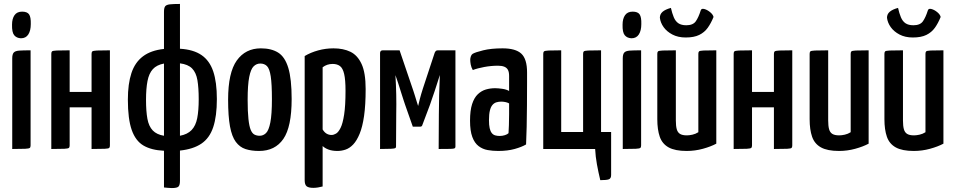

<svg xmlns="http://www.w3.org/2000/svg" viewBox="-20 -755 4841 973"><path d="M42 0V-459Q42 -480 49.5 -488.5Q57 -497 77 -498.5Q97 -500 135 -500V-18Q135 -9 131 -5.5Q127 -2 107.5 -1Q88 0 42 0ZM86 -561Q64 -562 52 -576.5Q40 -591 41 -630Q41 -660 53.5 -678Q66 -696 92 -696Q118 -696 127.5 -682Q137 -668 136 -633Q136 -600 123.5 -580.5Q111 -561 86 -561Z M240 0V-482Q240 -491 243.5 -494.5Q247 -498 266.5 -499Q286 -500 333 -500V-289H444V-482Q444 -491 448 -494.5Q452 -498 471.5 -499Q491 -500 537 -500V-18Q537 -9 533.5 -5.5Q530 -2 511 -1Q492 0 444 0V-211H333V-18Q333 -9 329 -5.5Q325 -2 306 -1Q287 0 240 0Z M811 195V9Q747 6 707 -17.5Q667 -41 647.5 -96.5Q628 -152 628 -250Q628 -330 646 -384.5Q664 -439 704.5 -469.5Q745 -500 811 -507V-695Q811 -715 817 -723Q823 -731 841 -733Q859 -735 892 -735V-508Q960 -504 1001 -476Q1042 -448 1060.5 -393.5Q1079 -339 1079 -253Q1079 -166 1060.5 -110.5Q1042 -55 1000.5 -27Q959 1 892 8V161Q892 182 885 190Q878 198 851 198Q840 198 831.5 197Q823 196 811 195ZM811 -67V-433Q774 -426 754.5 -404.5Q735 -383 727.5 -344.5Q720 -306 720 -249Q720 -191 727 -153Q734 -115 754 -94Q774 -73 811 -67ZM892 -67Q930 -74 951 -96Q972 -118 979.5 -156.5Q987 -195 987 -252Q987 -310 980.5 -348.5Q974 -387 953.5 -408Q933 -429 892 -434Z M1293 10Q1254 10 1224.5 0.5Q1195 -9 1175 -36Q1155 -63 1145.5 -114.5Q1136 -166 1136 -250Q1136 -387 1180 -448.5Q1224 -510 1302 -510Q1355 -510 1389.5 -488.5Q1424 -467 1441 -411Q1458 -355 1458 -253Q1458 -112 1416 -51Q1374 10 1293 10ZM1296 -67Q1314 -67 1328 -80.5Q1342 -94 1350 -134.5Q1358 -175 1358 -252Q1358 -329 1352 -368Q1346 -407 1333 -420Q1320 -433 1299 -433Q1280 -433 1265.5 -419Q1251 -405 1243 -365Q1235 -325 1235 -249Q1235 -189 1239 -152Q1243 -115 1250.5 -97Q1258 -79 1269.5 -73Q1281 -67 1296 -67Z M1568 197Q1544 197 1534 189Q1524 181 1524 158V-471Q1554 -489 1592 -499.5Q1630 -510 1670 -510Q1720 -510 1756 -492.5Q1792 -475 1812.5 -430.5Q1833 -386 1833 -304Q1833 -223 1825 -167.5Q1817 -112 1802.5 -77Q1788 -42 1770 -23Q1752 -4 1731.5 3Q1711 10 1690 10Q1664 10 1645 3Q1626 -4 1615 -15V190Q1604 193 1591.5 195Q1579 197 1568 197ZM1660 -71Q1671 -71 1683 -78Q1695 -85 1706 -107Q1717 -129 1724 -174.5Q1731 -220 1731 -295Q1731 -351 1724 -380.5Q1717 -410 1702.5 -420.5Q1688 -431 1666 -431Q1637 -431 1615 -414V-99Q1624 -84 1635.5 -77.5Q1647 -71 1660 -71Z M1906 0V-488Q1906 -488 1908 -494Q1910 -500 1922 -500H2005L2075 -294Q2079 -282 2083 -269Q2087 -256 2090.5 -244.5Q2094 -233 2096.5 -225.5Q2099 -218 2099 -218Q2101 -228 2107.5 -253Q2114 -278 2123 -306L2183 -488Q2186 -494 2189 -497Q2192 -500 2200 -500H2288V-12Q2288 -6 2284 -3.5Q2280 -1 2262.5 -0.5Q2245 0 2203 0L2204 -175Q2204 -225 2205.5 -274.5Q2207 -324 2209 -375Q2205 -363 2198 -340.5Q2191 -318 2183 -294Q2175 -270 2168 -250.5Q2161 -231 2159 -224L2119 -118Q2116 -113 2110 -113H2072L2033 -224Q2031 -230 2025.5 -246.5Q2020 -263 2013 -285.5Q2006 -308 1998.5 -331.5Q1991 -355 1984 -374Q1984 -374 1984 -373Q1984 -372 1984 -372Q1987 -325 1988 -275.5Q1989 -226 1988 -179L1987 -12Q1987 -6 1982.5 -4Q1978 -2 1961 -1Q1944 0 1906 0Z M2505 10Q2477 10 2451.5 5.5Q2426 1 2405.5 -14.5Q2385 -30 2373.5 -61Q2362 -92 2362 -143Q2362 -195 2372.5 -227.5Q2383 -260 2401.5 -277.5Q2420 -295 2442.5 -301.5Q2465 -308 2489 -308Q2504 -308 2525 -305Q2546 -302 2560 -294Q2560 -294 2560 -307Q2560 -320 2560 -338Q2560 -356 2560 -370Q2560 -390 2554 -401Q2548 -412 2535.5 -417Q2523 -422 2504 -422Q2469 -422 2434 -415.5Q2399 -409 2376 -400Q2368 -414 2365.5 -428Q2363 -442 2363 -452Q2363 -460 2366 -469Q2369 -478 2375 -482Q2388 -490 2428.5 -500Q2469 -510 2527 -510Q2593 -510 2622 -483Q2651 -456 2651 -388V-337Q2651 -280 2650.5 -221.5Q2650 -163 2649 -112Q2648 -61 2646 -23Q2624 -10 2588 0Q2552 10 2505 10ZM2512 -66Q2526 -66 2538.5 -70Q2551 -74 2557 -80Q2558 -95 2559 -121Q2560 -147 2560 -176.5Q2560 -206 2560 -231Q2551 -236 2540 -238Q2529 -240 2520 -240Q2507 -240 2495.5 -236.5Q2484 -233 2475.5 -223Q2467 -213 2462.5 -194.5Q2458 -176 2458 -146Q2458 -121 2461.5 -105.5Q2465 -90 2472 -81Q2479 -72 2489.5 -69Q2500 -66 2512 -66Z M3022 158Q3012 116 3005 77.5Q2998 39 2996 0H2733V-482Q2733 -491 2737 -494.5Q2741 -498 2760 -499Q2779 -500 2824 -500V-86H2935V-482Q2935 -491 2938.5 -494.5Q2942 -498 2961 -499Q2980 -500 3026 -500V-86H3077V132Q3077 149 3066 153.5Q3055 158 3022 158Z M3136 0V-459Q3136 -480 3143.5 -488.5Q3151 -497 3171 -498.5Q3191 -500 3229 -500V-18Q3229 -9 3225 -5.5Q3221 -2 3201.5 -1Q3182 0 3136 0ZM3180 -561Q3158 -562 3146 -576.5Q3134 -591 3135 -630Q3135 -660 3147.5 -678Q3160 -696 3186 -696Q3212 -696 3221.5 -682Q3231 -668 3230 -633Q3230 -600 3217.5 -580.5Q3205 -561 3180 -561Z M3460 10Q3401 10 3368.5 -8Q3336 -26 3323.5 -62Q3311 -98 3311 -151V-482Q3311 -491 3314.5 -494.5Q3318 -498 3338 -499Q3358 -500 3405 -500V-144Q3405 -117 3409.5 -100.5Q3414 -84 3426 -76.5Q3438 -69 3461 -69Q3473 -69 3489 -72.5Q3505 -76 3519 -85V-482Q3519 -491 3522.5 -494.5Q3526 -498 3545 -499Q3564 -500 3610 -500V-27Q3582 -12 3542 -1Q3502 10 3460 10ZM3455 -565Q3416 -565 3387.5 -580Q3359 -595 3343 -617.5Q3327 -640 3324 -665Q3324 -683 3337.5 -695Q3351 -707 3380 -715Q3386 -688 3394.5 -667.5Q3403 -647 3418 -637Q3433 -627 3458 -627Q3492 -627 3506 -647Q3520 -667 3531 -702Q3534 -713 3548.5 -709.5Q3563 -706 3578 -694Q3593 -682 3596 -669Q3583 -637 3566.5 -614Q3550 -591 3523.5 -578Q3497 -565 3455 -565Z M3698 0V-482Q3698 -491 3701.5 -494.5Q3705 -498 3724.5 -499Q3744 -500 3791 -500V-289H3902V-482Q3902 -491 3906 -494.5Q3910 -498 3929.5 -499Q3949 -500 3995 -500V-18Q3995 -9 3991.5 -5.5Q3988 -2 3969 -1Q3950 0 3902 0V-211H3791V-18Q3791 -9 3787 -5.5Q3783 -2 3764 -1Q3745 0 3698 0Z M4232 10Q4173 10 4140.5 -8Q4108 -26 4095.5 -62Q4083 -98 4083 -151V-482Q4083 -491 4086.5 -494.5Q4090 -498 4110 -499Q4130 -500 4177 -500V-144Q4177 -117 4181.5 -100.5Q4186 -84 4198 -76.5Q4210 -69 4233 -69Q4245 -69 4261 -72.5Q4277 -76 4291 -85V-482Q4291 -491 4294.5 -494.5Q4298 -498 4317 -499Q4336 -500 4382 -500V-27Q4354 -12 4314 -1Q4274 10 4232 10Z M4611 10Q4552 10 4519.5 -8Q4487 -26 4474.5 -62Q4462 -98 4462 -151V-482Q4462 -491 4465.5 -494.5Q4469 -498 4489 -499Q4509 -500 4556 -500V-144Q4556 -117 4560.5 -100.5Q4565 -84 4577 -76.5Q4589 -69 4612 -69Q4624 -69 4640 -72.5Q4656 -76 4670 -85V-482Q4670 -491 4673.5 -494.5Q4677 -498 4696 -499Q4715 -500 4761 -500V-27Q4733 -12 4693 -1Q4653 10 4611 10ZM4606 -565Q4567 -565 4538.5 -580Q4510 -595 4494 -617.5Q4478 -640 4475 -665Q4475 -683 4488.5 -695Q4502 -707 4531 -715Q4537 -688 4545.5 -667.5Q4554 -647 4569 -637Q4584 -627 4609 -627Q4643 -627 4657 -647Q4671 -667 4682 -702Q4685 -713 4699.5 -709.5Q4714 -706 4729 -694Q4744 -682 4747 -669Q4734 -637 4717.5 -614Q4701 -591 4674.5 -578Q4648 -565 4606 -565Z"/></svg>

Font: Yanone Kaffeesatz Medium
Style: Regular
Weight: 500
Designer: Yanone (Cyrillic: Daniel Pouzeot, Huerta Tipografica, and Cyreal)
Foundry: Yanone
Version: Version 2.003